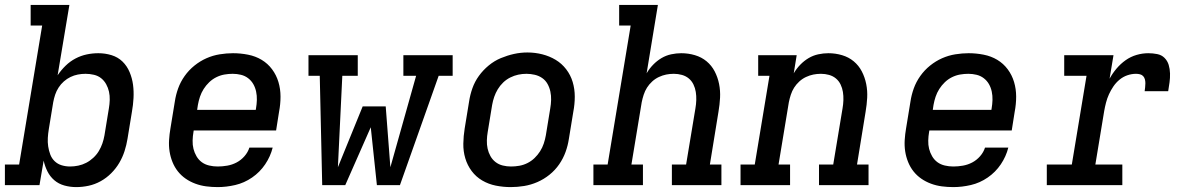

<svg xmlns="http://www.w3.org/2000/svg" viewBox="-29 -755 4849 783"><path d="M282 8Q257 8 233.5 1.5Q210 -5 192.5 -20Q175 -35 164.5 -56Q154 -77 149 -100L132 0H-9V-84H49L143 -651H96V-735H254L206 -448Q220 -469 238.5 -487Q257 -505 279 -516.5Q301 -528 324.5 -533Q348 -538 372 -538Q400 -538 426 -530Q452 -522 470.5 -504Q489 -486 499.5 -461Q510 -436 513.5 -409.5Q517 -383 515.5 -355Q514 -327 509 -299L491 -189Q487 -164 479 -139Q471 -114 457.5 -91Q444 -68 424.5 -48.5Q405 -29 381.5 -16Q358 -3 332.5 2.5Q307 8 282 8ZM257 -76Q273 -76 290 -79.5Q307 -83 322.5 -91Q338 -99 351.5 -111.5Q365 -124 374 -139Q383 -154 388.5 -170Q394 -186 397 -203L415 -313Q418 -330 418.5 -347.5Q419 -365 415.5 -381Q412 -397 404 -411.5Q396 -426 383.5 -436Q371 -446 354 -450Q337 -454 320 -454Q320 -454 320 -454Q320 -454 320 -454Q304 -454 288.5 -451Q273 -448 258.5 -441Q244 -434 231.5 -423Q219 -412 210 -398Q201 -384 196 -369Q191 -354 188 -338L170 -228Q167 -210 166 -192.5Q165 -175 167.5 -158Q170 -141 176 -125Q182 -109 194 -97.5Q206 -86 222.5 -81Q239 -76 257 -76Z M859 8Q835 8 812 5Q789 2 767.5 -6Q746 -14 728 -26.5Q710 -39 696.5 -56Q683 -73 674.5 -94Q666 -115 662.5 -137.5Q659 -160 660.5 -184Q662 -208 666 -231L684 -341Q688 -368 697.5 -394.5Q707 -421 724 -445Q741 -469 764 -487.5Q787 -506 813 -517.5Q839 -529 867 -533.5Q895 -538 921 -538Q952 -538 982.5 -532Q1013 -526 1038 -511Q1063 -496 1080.5 -472.5Q1098 -449 1106.5 -420.5Q1115 -392 1115 -361Q1115 -330 1109 -299L1097 -223H761L760 -217Q757 -200 756.5 -182Q756 -164 760 -148Q764 -132 772.5 -117.5Q781 -103 794 -93.5Q807 -84 824 -80Q841 -76 859 -76Q878 -76 898 -79.5Q918 -83 936 -92.5Q954 -102 968 -118Q982 -134 988 -153H1083Q1074 -117 1052.5 -85Q1031 -53 999 -31Q967 -9 930.5 -0.5Q894 8 859 8ZM775 -307H1014L1015 -313Q1018 -330 1018.5 -347.5Q1019 -365 1015.5 -381.5Q1012 -398 1004 -412Q996 -426 983 -436Q970 -446 953.5 -450Q937 -454 920 -454Q903 -454 886 -451Q869 -448 853 -440Q837 -432 824 -419.5Q811 -407 801.5 -392Q792 -377 786.5 -360.5Q781 -344 778 -327Z M1285 0 1275 -446H1229V-530H1430V-446H1367L1349 -73L1450 -321H1544L1563 -73L1668 -446H1616V-530H1817V-446H1760L1602 0H1508L1483 -236L1379 0Z M2054 8Q2023 8 1993 2Q1963 -4 1937.5 -19Q1912 -34 1894.5 -57.5Q1877 -81 1868.5 -109.5Q1860 -138 1860.5 -169Q1861 -200 1866 -231L1884 -341Q1888 -368 1897.5 -395Q1907 -422 1924 -445.5Q1941 -469 1964 -488Q1987 -507 2013.5 -518Q2040 -529 2067 -535Q2094 -541 2122 -541Q2153 -541 2182.5 -533.5Q2212 -526 2237 -511Q2262 -496 2280 -472.5Q2298 -449 2306.5 -420.5Q2315 -392 2315 -361Q2315 -330 2309 -299L2291 -189Q2287 -162 2277.5 -135.5Q2268 -109 2251.5 -85Q2235 -61 2212 -42.5Q2189 -24 2162.5 -12.5Q2136 -1 2108.5 3.5Q2081 8 2054 8ZM2055 -76Q2072 -76 2089 -79Q2106 -82 2122 -90Q2138 -98 2151 -110.5Q2164 -123 2173.5 -138Q2183 -153 2188.5 -169.5Q2194 -186 2197 -203L2215 -313Q2218 -330 2218.5 -347.5Q2219 -365 2215.5 -381.5Q2212 -398 2204 -412.5Q2196 -427 2182.5 -436.5Q2169 -446 2152 -450Q2135 -454 2118 -454Q2101 -454 2084.5 -450.5Q2068 -447 2052 -439Q2036 -431 2023 -418.5Q2010 -406 2001 -391Q1992 -376 1986.5 -360Q1981 -344 1978 -327L1960 -217Q1957 -200 1956.5 -182.5Q1956 -165 1959.5 -149Q1963 -133 1971 -118.5Q1979 -104 1992 -94Q2005 -84 2021.5 -80Q2038 -76 2055 -76Q2055 -76 2055 -76Q2055 -76 2055 -76Z M2391 0V-84H2449L2543 -651H2496V-735H2654L2608 -456Q2619 -475 2634.5 -491Q2650 -507 2668.5 -518Q2687 -529 2708 -533.5Q2729 -538 2749 -538Q2778 -538 2805 -530Q2832 -522 2852.5 -505Q2873 -488 2885.5 -464Q2898 -440 2903.5 -412.5Q2909 -385 2907.5 -356.5Q2906 -328 2901 -299L2866 -84H2913V0H2711V-84H2769L2807 -313Q2810 -330 2810.5 -347Q2811 -364 2808.5 -380Q2806 -396 2799 -410.5Q2792 -425 2780 -435Q2768 -445 2752 -449.5Q2736 -454 2719 -454Q2703 -454 2688 -451Q2673 -448 2658 -441Q2643 -434 2630.5 -422.5Q2618 -411 2609.5 -397.5Q2601 -384 2596 -368.5Q2591 -353 2588 -338L2546 -84H2593V0Z M2991 0V-84H3049L3109 -446H3063V-530H3220L3208 -456Q3219 -475 3234.5 -491Q3250 -507 3268.5 -518Q3287 -529 3308 -533.5Q3329 -538 3349 -538Q3378 -538 3405 -530Q3432 -522 3452.5 -505Q3473 -488 3485.5 -464Q3498 -440 3503.5 -412.5Q3509 -385 3507.5 -356.5Q3506 -328 3501 -299L3466 -84H3513V0H3311V-84H3369L3407 -313Q3410 -330 3410.5 -347Q3411 -364 3408.5 -380Q3406 -396 3399 -410.5Q3392 -425 3380 -435Q3368 -445 3352 -449.5Q3336 -454 3319 -454Q3303 -454 3288 -451Q3273 -448 3258 -441Q3243 -434 3230.5 -422.5Q3218 -411 3209.5 -397.5Q3201 -384 3196 -368.5Q3191 -353 3188 -338L3146 -84H3193V0Z M3859 8Q3835 8 3812 5Q3789 2 3767.5 -6Q3746 -14 3728 -26.5Q3710 -39 3696.5 -56Q3683 -73 3674.5 -94Q3666 -115 3662.5 -137.5Q3659 -160 3660.5 -184Q3662 -208 3666 -231L3684 -341Q3688 -368 3697.5 -394.5Q3707 -421 3724 -445Q3741 -469 3764 -487.5Q3787 -506 3813 -517.5Q3839 -529 3867 -533.5Q3895 -538 3921 -538Q3952 -538 3982.5 -532Q4013 -526 4038 -511Q4063 -496 4080.5 -472.5Q4098 -449 4106.5 -420.5Q4115 -392 4115 -361Q4115 -330 4109 -299L4097 -223H3761L3760 -217Q3757 -200 3756.5 -182Q3756 -164 3760 -148Q3764 -132 3772.5 -117.5Q3781 -103 3794 -93.5Q3807 -84 3824 -80Q3841 -76 3859 -76Q3878 -76 3898 -79.5Q3918 -83 3936 -92.5Q3954 -102 3968 -118Q3982 -134 3988 -153H4083Q4074 -117 4052.5 -85Q4031 -53 3999 -31Q3967 -9 3930.5 -0.5Q3894 8 3859 8ZM3775 -307H4014L4015 -313Q4018 -330 4018.5 -347.5Q4019 -365 4015.5 -381.5Q4012 -398 4004 -412Q3996 -426 3983 -436Q3970 -446 3953.5 -450Q3937 -454 3920 -454Q3903 -454 3886 -451Q3869 -448 3853 -440Q3837 -432 3824 -419.5Q3811 -407 3801.5 -392Q3792 -377 3786.5 -360.5Q3781 -344 3778 -327Z M4240 0V-84H4342L4402 -446H4311V-530H4512L4496 -434Q4508 -456 4524.5 -475.5Q4541 -495 4561.5 -509.5Q4582 -524 4606 -531Q4630 -538 4654 -538Q4672 -538 4690 -534.5Q4708 -531 4720 -519Q4732 -507 4737 -490.5Q4742 -474 4742.5 -455.5Q4743 -437 4740.5 -419Q4738 -401 4735 -383H4639Q4640 -391 4641 -399Q4642 -407 4642 -415.5Q4642 -424 4640 -431.5Q4638 -439 4633 -444.5Q4628 -450 4620 -452Q4612 -454 4604 -454Q4586 -454 4568.5 -448Q4551 -442 4536.5 -430Q4522 -418 4511.5 -402.5Q4501 -387 4493.5 -370.5Q4486 -354 4481.5 -336.5Q4477 -319 4474 -302L4438 -84H4548V0Z"/></svg>

Font: Iosevka Slab MdExObl
Style: Regular
Weight: 500
Width: 7
Italic angle: -9°
Monospace: yes
Designer: Belleve Invis
Foundry: Belleve Invis
Version: Version 11.1.1; ttfautohint (v1.8.3)